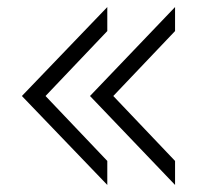

<svg xmlns="http://www.w3.org/2000/svg" viewBox="-20 -540 578 544"><path d="M42 -268 284 -520V-452L109 -268L284 -84V-16ZM235 -268 476 -520V-452L301 -268L476 -84V-16Z"/></svg>

Font: Bai Jamjuree Light
Style: Regular
Weight: 300
Designer: Katatrad Aksorn Co.,Ltd.
Foundry: Cadson Demak Co.,Ltd.
Version: Version 1.000; ttfautohint (v1.6)